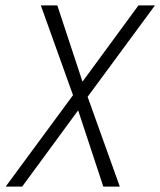

<svg xmlns="http://www.w3.org/2000/svg" viewBox="-20 -690 593 710"><path d="M1 0 250 -338 131 -670H192L285 -388L492 -670H553L304 -332L423 0H362L269 -282L62 0Z"/></svg>

Font: Lode Dark
Style: Italic
Weight: 400
Italic angle: -11°
Monospace: yes
Designer: Belleve Invis
Foundry: Belleve Invis
Version: Version 29.2.0; ttfautohint (v1.8.3)